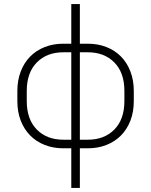

<svg xmlns="http://www.w3.org/2000/svg" viewBox="-20 -720 740 940"><path d="M290 6Q240 6 198.5 -10.5Q157 -27 127.5 -57Q98 -87 81.5 -129.5Q65 -172 65 -225V-275Q65 -327 81.5 -370Q98 -413 127.5 -443Q157 -473 198.5 -489.5Q240 -506 290 -506H329V-700H371V-506H410Q460 -506 501.5 -489.5Q543 -473 572.5 -443Q602 -413 618.5 -370Q635 -327 635 -275V-225Q635 -172 618.5 -129.5Q602 -87 572.5 -57Q543 -27 501.5 -10.5Q460 6 410 6H371V200H329V6ZM111 -225Q111 -136 160 -86Q209 -36 290 -36H329V-464H290Q209 -464 160 -414Q111 -364 111 -275ZM371 -464V-36H410Q491 -36 540 -86Q589 -136 589 -225V-275Q589 -364 540 -414Q491 -464 410 -464Z"/></svg>

Font: PT Root UI Web Light
Style: Regular
Weight: 300
Designer: Vitaly Kuzmin
Foundry: ParaType Ltd.
Version: Version 1.000W